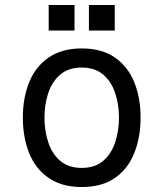

<svg xmlns="http://www.w3.org/2000/svg" viewBox="-20 -735 658 773"><path d="M309 -540Q390 -540 442.5 -503.5Q495 -467 520.5 -404Q546 -341 546 -261Q546 -182 520.5 -118.5Q495 -55 442.5 -18.5Q390 18 309 18Q229 18 176 -18.5Q123 -55 97.5 -118.5Q72 -182 72 -261Q72 -341 97.5 -404Q123 -467 176 -503.5Q229 -540 309 -540ZM309 -463Q256 -463 223 -435Q190 -407 174.5 -361Q159 -315 159 -261Q159 -208 174.5 -161.5Q190 -115 223 -87Q256 -59 309 -59Q362 -59 395 -87Q428 -115 443.5 -161.5Q459 -208 459 -261Q459 -315 443.5 -361Q428 -407 395 -435Q362 -463 309 -463ZM176 -715H280V-612H176ZM338 -715H442V-612H338Z"/></svg>

Font: Fragment Mono SC
Style: Regular
Weight: 400
Monospace: yes
Designer: Wei Huang based on Nimbus Sans by URW Studio, based on Helvetica by Max Miedinger.
Foundry: Wei Huang
Version: Version 1.012; ttfautohint (v1.8.4.7-5d5b)